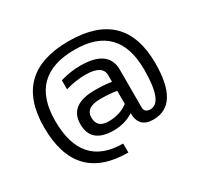

<svg xmlns="http://www.w3.org/2000/svg" viewBox="-179 -933 1408 1350"><g transform="rotate(-30 525.0 -258.5)"><path d="M305.2 -154.8Q305.2 -312.5 513.2 -312.5Q589.8 -312.5 647 -302.7V-356Q647 -439.5 508.8 -439.5Q429.7 -439.5 346.7 -415V-488.3Q429.7 -512.7 508.8 -512.7Q737.3 -512.7 737.3 -348.6V-43Q737.3 0 786.1 0Q886.2 0 886.2 -263.7Q886.2 -629.9 531.7 -629.9Q163.6 -629.9 163.6 -263.7Q163.6 112.3 498 112.3V185.5Q73.2 185.5 73.2 -263.7Q73.2 -703.1 524.4 -703.1Q976.6 -703.1 976.6 -263.7Q976.6 73.2 768.1 73.2Q650.4 73.2 650.4 -45.9Q578.6 0 488.3 0Q305.2 0 305.2 -154.8ZM513.2 -239.3Q395.5 -239.3 395.5 -156.2Q395.5 -73.2 488.3 -73.2Q582 -73.2 647 -123V-229.5Q593.3 -239.3 513.2 -239.3Z"/></g></svg>

Font: Sansation
Style: Regular
Weight: 400
Designer: Bernd Montag
Version: Version 1.301